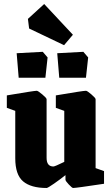

<svg xmlns="http://www.w3.org/2000/svg" viewBox="-20 -924 553 956"><path d="M56 -136V-372L14 -387V-449Q150 -472 163 -472Q169 -472 190.5 -454Q212 -436 212 -430V-138Q212 -95 246 -95Q253 -95 300 -118V-372L258 -387V-449Q393 -472 408 -472Q414 -472 435 -454Q456 -436 456 -430V-87L498 -72V-9Q359 12 344 12Q339 12 322.5 -5.5Q306 -23 306 -29V-52Q281 -32 249.5 -10Q218 12 212 12Q134 12 95 -21Q56 -54 56 -136ZM73 -537 63 -659 193 -666 217 -638 206 -537ZM275 -537 265 -659 395 -666 419 -638 408 -537ZM299 -699 125 -782 119 -830 200 -904 343 -751Z"/></svg>

Font: Grenze ExtraBold
Style: Regular
Weight: 800
Designer: Renata Polastri
Foundry: Omnibus-Type
Version: Version 1.002; ttfautohint (v1.8)